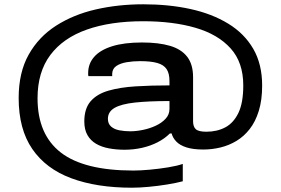

<svg xmlns="http://www.w3.org/2000/svg" viewBox="-20 -719 1309 895"><path d="M595 156Q431 156 312.5 112Q194 68 130.5 -24.5Q67 -117 67 -262Q67 -381 113.5 -464Q160 -547 241 -599Q322 -651 426.5 -675Q531 -699 648 -699Q767 -699 867.5 -677Q968 -655 1043.5 -609Q1119 -563 1160.5 -491.5Q1202 -420 1202 -320Q1202 -253 1186.5 -202.5Q1171 -152 1144 -117.5Q1117 -83 1082 -62Q1047 -41 1007.5 -31.5Q968 -22 928 -22Q880 -22 849 -32Q818 -42 801.5 -59.5Q785 -77 780 -97H772Q748 -73 715 -56Q682 -39 642.5 -30Q603 -21 561 -21Q522 -21 487.5 -27.5Q453 -34 427.5 -49Q402 -64 387.5 -89.5Q373 -115 373 -153Q373 -213 402.5 -247Q432 -281 486 -296.5Q540 -312 612.5 -316.5Q685 -321 770 -321V-341Q770 -377 756.5 -397Q743 -417 713 -425.5Q683 -434 633 -434Q600 -434 570.5 -429Q541 -424 522.5 -411.5Q504 -399 503 -376V-364H392Q391 -367 391 -371Q391 -375 391 -379Q391 -422 419 -454Q447 -486 503 -503.5Q559 -521 642 -521Q719 -521 772 -505.5Q825 -490 852.5 -454.5Q880 -419 880 -359V-154Q880 -128 893 -116.5Q906 -105 942 -105Q992 -105 1030.5 -125.5Q1069 -146 1091.5 -193Q1114 -240 1114 -321Q1114 -428 1055 -493.5Q996 -559 891 -589.5Q786 -620 647 -620Q495 -620 384.5 -581Q274 -542 214.5 -462.5Q155 -383 155 -261Q155 -92 263.5 -8Q372 76 602 76Q634 76 678 72Q722 68 764.5 61Q807 54 832 45V126Q802 134 759 141Q716 148 672.5 152Q629 156 595 156ZM587 -107Q615 -107 646.5 -113.5Q678 -120 706 -133Q734 -146 752 -165.5Q770 -185 770 -211V-248Q673 -248 609 -241Q545 -234 514 -216Q483 -198 483 -165Q483 -142 498 -129Q513 -116 537 -111.5Q561 -107 587 -107Z"/></svg>

Font: Archivo SemiBold Expanded SemiBold
Style: Regular
Weight: 600
Width: 7
Version: Version 2.001